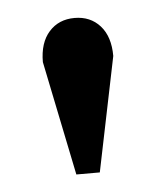

<svg xmlns="http://www.w3.org/2000/svg" viewBox="-33 -740 276 326"><g transform="rotate(-5 105.0 -577.5)"><path d="M45 -640Q45 -673 61.5 -691.5Q78 -710 105 -710Q132 -710 148.5 -691.5Q165 -673 165 -640L125 -445H85Z"/></g></svg>

Font: Yeseva One
Style: Regular
Weight: 400
Designer: Jovanny Lemonad
Foundry: Jovanny Lemonad
Version: Version 2.000